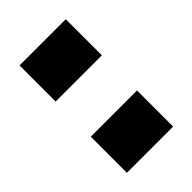

<svg xmlns="http://www.w3.org/2000/svg" viewBox="-30 -816 282 282"><g transform="rotate(45 111.5 -675.0)"><path d="M0 -627V-723H75V-627ZM148 -627V-723H223V-627Z"/></g></svg>

Font: Archivo Condensed Medium
Style: Regular
Weight: 500
Width: 3
Designer: Hector Gatti
Foundry: Omnibus-Type
Version: Version 2.001